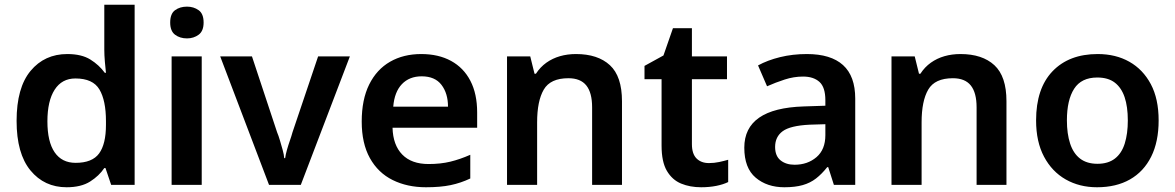

<svg xmlns="http://www.w3.org/2000/svg" viewBox="-20 -780 4958 810"><path d="M261 10Q167 10 108.5 -61Q50 -132 50 -270Q50 -410 109 -481Q168 -552 264 -552Q324 -552 361 -529Q398 -506 422 -473H427Q425 -489 422.5 -518.5Q420 -548 420 -571V-760H548V0H449L425 -71H420Q398 -38 360 -14Q322 10 261 10ZM299 -93Q369 -93 398 -132.5Q427 -172 427 -253V-269Q427 -356 399.5 -402.5Q372 -449 298 -449Q241 -449 210.5 -401.5Q180 -354 180 -268Q180 -182 210.5 -137.5Q241 -93 299 -93Z M704 0V-542H831V0ZM769 -618Q739 -618 718.5 -633.5Q698 -649 698 -685Q698 -722 718.5 -737Q739 -752 769 -752Q797 -752 818 -737Q839 -722 839 -685Q839 -649 818 -633.5Q797 -618 769 -618Z M1115 0 909 -542H1043L1149 -222Q1155 -208 1161 -187.5Q1167 -167 1172.5 -147.5Q1178 -128 1179 -113H1183Q1185 -128 1190.5 -147.5Q1196 -167 1203 -187Q1210 -207 1214 -222L1322 -542H1456L1249 0Z M1777 10Q1698 10 1636.5 -20.5Q1575 -51 1540.5 -113Q1506 -175 1506 -267Q1506 -360 1537.5 -423.5Q1569 -487 1625.5 -519.5Q1682 -552 1757 -552Q1830 -552 1883 -523Q1936 -494 1964.5 -439Q1993 -384 1993 -306V-241H1636Q1638 -168 1677 -128Q1716 -88 1788 -88Q1839 -88 1880 -98Q1921 -108 1964 -127V-27Q1924 -8 1881 1Q1838 10 1777 10ZM1639 -330H1870Q1870 -386 1842.5 -422Q1815 -458 1759 -458Q1707 -458 1675.5 -425Q1644 -392 1639 -330Z M2119 0V-542H2217L2235 -469H2241Q2259 -497 2285 -515.5Q2311 -534 2342.5 -543Q2374 -552 2410 -552Q2502 -552 2553 -505Q2604 -458 2604 -353V0H2478V-327Q2478 -389 2453.5 -419.5Q2429 -450 2378 -450Q2302 -450 2274 -402Q2246 -354 2246 -264V0Z M2938 10Q2891 10 2853.5 -5.5Q2816 -21 2793.5 -59Q2771 -97 2771 -166V-446H2699V-502L2779 -546L2819 -661H2899V-542H3047V-446H2899V-172Q2899 -131 2918.5 -111.5Q2938 -92 2971 -92Q2993 -92 3014 -96.5Q3035 -101 3052 -106V-12Q3032 -2 3002.5 4Q2973 10 2938 10Z M3289 10Q3216 10 3168 -30.5Q3120 -71 3120 -157Q3120 -240 3182.5 -283.5Q3245 -327 3371 -331L3462 -334V-357Q3462 -412 3437 -434.5Q3412 -457 3368 -457Q3329 -457 3290.5 -444.5Q3252 -432 3216 -416L3178 -504Q3218 -526 3271 -539Q3324 -552 3384 -552Q3485 -552 3536.5 -505.5Q3588 -459 3588 -364V0H3498L3474 -75H3470Q3447 -46 3422.5 -27Q3398 -8 3366 1Q3334 10 3289 10ZM3332 -85Q3387 -85 3424.5 -117Q3462 -149 3462 -210V-256L3396 -254Q3314 -250 3282 -226.5Q3250 -203 3250 -160Q3250 -122 3273 -103.5Q3296 -85 3332 -85Z M3741 0V-542H3839L3857 -469H3863Q3881 -497 3907 -515.5Q3933 -534 3964.5 -543Q3996 -552 4032 -552Q4124 -552 4175 -505Q4226 -458 4226 -353V0H4100V-327Q4100 -389 4075.5 -419.5Q4051 -450 4000 -450Q3924 -450 3896 -402Q3868 -354 3868 -264V0Z M4608 10Q4534 10 4476 -23Q4418 -56 4384.5 -119Q4351 -182 4351 -272Q4351 -407 4420.5 -479.5Q4490 -552 4611 -552Q4687 -552 4744.5 -519.5Q4802 -487 4835 -425Q4868 -363 4868 -272Q4868 -182 4836.5 -119Q4805 -56 4747 -23Q4689 10 4608 10ZM4610 -89Q4655 -89 4683.5 -111Q4712 -133 4725 -174.5Q4738 -216 4738 -272Q4738 -330 4724.5 -370Q4711 -410 4683 -431.5Q4655 -453 4609 -453Q4542 -453 4511.5 -405.5Q4481 -358 4481 -272Q4481 -216 4494.5 -174.5Q4508 -133 4536.5 -111Q4565 -89 4610 -89Z"/></svg>

Font: Noto Sans Symbols SemiBold
Style: Regular
Weight: 600
Version: Version 2.002